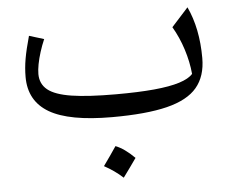

<svg xmlns="http://www.w3.org/2000/svg" viewBox="-50 -478 965 797"><g transform="rotate(-5 433.0 -79.5)"><path d="M754.1 -143.6Q737.5 -124.4 697.3 -111.7Q657.1 -99 591.4 -92.8Q525.7 -86.7 432 -86.7Q316.4 -86.7 247.6 -97.4Q178.9 -108.2 148.7 -132.7Q118.5 -157.2 118.5 -198.4Q118.5 -215.9 122.9 -239.3Q127.4 -262.8 135.7 -289.1Q144 -315.5 155.1 -341.1L93.4 -360Q77.8 -304.5 71.2 -266.6Q64.5 -228.6 64.5 -190.8Q64.5 -90.5 147.1 -42Q229.7 6.4 407.8 6.4Q550.8 6.4 637.4 -15.1Q724 -36.6 763 -83.2Q802.1 -129.7 802.1 -205.4Q802.1 -329.1 759.1 -420.5L689.6 -343.7Q716.1 -298.6 732.7 -246.5Q749.4 -194.4 754.1 -143.6ZM411.2 127.4Q397.4 147.8 384 167.1Q370.6 186.4 356.4 206.1Q377.3 217.4 397 231.2Q416.7 245 434.1 261Q448.7 241.2 462.6 221.8Q476.4 202.4 489.9 183.3Q468.7 162.2 449.2 148.4Q429.7 134.6 411.2 127.4Z"/></g></svg>

Font: Pinar FD VF
Style: Regular
Weight: 300
Designer: Amin Abedi
Version: Version 2.000